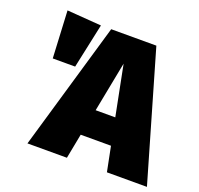

<svg xmlns="http://www.w3.org/2000/svg" viewBox="-124 -846 1020 983"><g transform="rotate(20 386.5 -355.0)"><path d="M555 0 528 -135H363L337 0H122L325 -696H571L773 0ZM392 -279H499L445 -552ZM82 -710 269 -696 217 -453H95Z"/></g></svg>

Font: Fira Sans Black
Style: Regular
Weight: 900
Designer: Carrois Corporate & Edenspiekermann AG
Foundry: Carrois Corporate GbR & Edenspiekermann AG
Version: Version 4.203